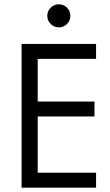

<svg xmlns="http://www.w3.org/2000/svg" viewBox="-20 -870 509 890"><path d="M80.1 -666.5H425.3V-597.2H154.8V-399.4H418V-330.1H154.8V-69.3H425.3V0H80.1ZM199.2 -797.4Q199.2 -818.8 215.1 -834.5Q231 -850.1 252.4 -850.1Q274.9 -850.1 290.5 -834.5Q306.2 -818.8 306.2 -796.9Q306.2 -774.4 290.5 -758.8Q274.9 -743.2 252.9 -743.2Q230.5 -743.2 214.8 -759Q199.2 -774.9 199.2 -797.4Z"/></svg>

Font: NMS Futura Pro Book
Style: Regular
Weight: 400
Designer: Blend3rman
Version: Version 0.1